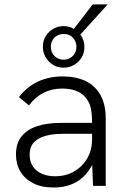

<svg xmlns="http://www.w3.org/2000/svg" viewBox="-20 -850 574 878"><path d="M271.5 -540.5Q242.5 -540.5 221.2 -554.2Q200 -568 188 -589.5Q176 -611 176 -635.5Q176 -664 189.5 -685.5Q203 -707 224.8 -718.8Q246.5 -730.5 271.5 -730.5Q297 -730.5 318 -718L404 -830H472.5L347.5 -692Q366 -667 366 -635.5Q366 -606.5 352.2 -585.2Q338.5 -564 317 -552.2Q295.5 -540.5 271.5 -540.5ZM271.5 -577Q296 -577 312.8 -594Q329.5 -611 329.5 -636Q329.5 -659 314.2 -676.8Q299 -694.5 271.5 -694.5Q244.5 -694.5 228.5 -677.5Q212.5 -660.5 212.5 -636Q212.5 -610.5 229.2 -593.8Q246 -577 271.5 -577ZM225 7.5Q170 7.5 131.8 -12Q93.5 -31.5 73.2 -65.5Q53 -99.5 53 -143.5Q53 -194.5 78.8 -226.5Q104.5 -258.5 150.2 -273.2Q196 -288 256.5 -288H401Q401 -330 394.8 -357.8Q388.5 -385.5 367.5 -408.5Q334 -445 263.5 -445Q170.5 -445 112.5 -368L66.5 -406Q140 -500.5 267.5 -500.5Q326.5 -500.5 370.5 -479.8Q414.5 -459 439 -416.2Q463.5 -373.5 463.5 -307V0H405.5L401.5 -96Q347.5 7.5 225 7.5ZM230.5 -44Q282 -44 320.2 -66.8Q358.5 -89.5 379.8 -127.5Q401 -165.5 401 -211V-238H265Q220 -238 186.2 -228.2Q152.5 -218.5 134 -197.8Q115.5 -177 115.5 -143Q115.5 -110.5 130.8 -88.5Q146 -66.5 172 -55.2Q198 -44 230.5 -44Z"/></svg>

Font: Acari Sans Neue
Style: Regular
Weight: 400
Designer: Alfredo Marco Pradil (font), Cristiano Sobral (main changes)
Foundry: Hanken Design Co. (font), Cristiano Sobral (main changes)
Version: Version 2.459;March 19, 2022;FontCreator 14.0.0.2808 64-bit;